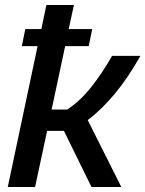

<svg xmlns="http://www.w3.org/2000/svg" viewBox="-20 -746 580 766"><path d="M11 0 130 -562H67L81 -630H145L165 -726H275L254 -630H348L334 -562H240L186 -309H248Q299 -342 343.5 -398Q388 -454 427 -523H540Q492 -437 438.5 -372.5Q385 -308 330 -267L464 0H345L235 -224H168L120 0Z"/></svg>

Font: Raleway SemiBold
Style: Italic
Weight: 600
Italic angle: -12°
Designer: Matt McInerney, Pablo Impallari, Rodrigo Fuenzalida
Foundry: Matt McInerney, Pablo Impallari, Rodrigo Fuenzalida
Version: Version 4.026